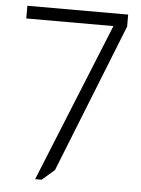

<svg xmlns="http://www.w3.org/2000/svg" viewBox="-52 -757 585 799"><g transform="rotate(5 240.5 -358.0)"><path d="M451 -716V-666L204 -45L152 0H125L394 -663H30V-716Z"/></g></svg>

Font: Almarai Light
Style: Regular
Weight: 300
Designer: Boutros International 2019
Foundry: Created by Boutros International 2019
Version: Version 1.10